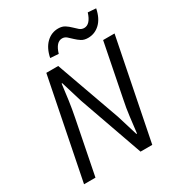

<svg xmlns="http://www.w3.org/2000/svg" viewBox="-196 -967 1011 1092"><g transform="rotate(-30 309.5 -420.5)"><path d="M472 -709Q446 -709 429 -720Q412 -731 398 -744.5Q384 -758 371 -769.5Q358 -781 341 -781Q301 -781 281 -714L227 -718Q239 -777 272 -809Q305 -841 350 -841Q376 -841 393.5 -829.5Q411 -818 424.5 -804.5Q438 -791 451 -780Q464 -769 481 -769Q521 -769 542 -836L595 -832Q583 -772 550 -740.5Q517 -709 472 -709ZM35 0 166 -656H244L394 -236L436 -99H440Q446 -148 452.5 -202.5Q459 -257 470 -308L539 -656H614L483 0H406L258 -419L215 -560H211Q205 -509 197.5 -456Q190 -403 180 -353L110 0Z"/></g></svg>

Font: TypoPRO Source Sans Pro
Style: Italic
Weight: 400
Italic angle: -11°
Designer: Paul D. Hunt
Foundry: Adobe Systems Incorporated
Version: Version 1.075;PS 2.000;hotconv 1.0.86;makeotf.lib2.5.63406